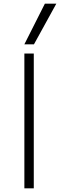

<svg xmlns="http://www.w3.org/2000/svg" viewBox="-20 -1020 325 1040"><path d="M112 0V-730H163V0ZM164 -780H112L223 -1000H285Z"/></svg>

Font: M PLUS 2 Thin Light
Style: Regular
Weight: 300
Version: Version 1.001